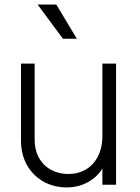

<svg xmlns="http://www.w3.org/2000/svg" viewBox="-20 -810 612 842"><path d="M317 -640 227 -790H145L256 -640ZM271 12C313 12 349 1 380 -20C401 -34 417 -51 429 -71V0H489V-531H429V-212C429 -116 372 -47 280 -47C196 -47 132 -103 132 -197V-531H72V-192C72 -67 163 12 271 12Z"/></svg>

Font: Plus Jakarta Sans Light
Style: Regular
Weight: 300
Designer: Gumpita Rahayu
Foundry: Tokotype
Version: Version 2.071;gftools[0.9.30]